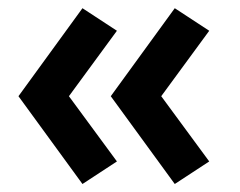

<svg xmlns="http://www.w3.org/2000/svg" viewBox="-20 -491 586 468"><path d="M406 -42.5 250 -256.5 406 -471 490 -416 373 -256.5 490 -97.5ZM181 -42.5 25 -256.5 181 -471 265 -416 148 -256.5 265 -97.5Z"/></svg>

Font: Geologica Medium
Style: Regular
Weight: 500
Designer: Sindre Bremnes, Frode Helland
Foundry: Monokrom Skriftforlag AS
Version: Version 1.010;gftools[0.9.28]